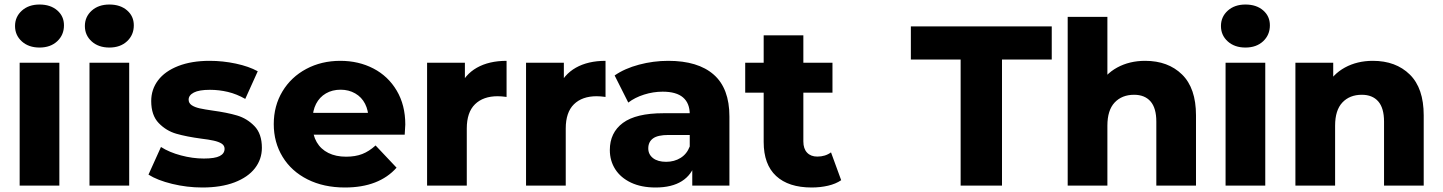

<svg xmlns="http://www.w3.org/2000/svg" viewBox="-20 -816 6342 844"><path d="M66.4 -540.3H240.9V0H66.4ZM46.1 -701.6Q46.1 -742.2 76.1 -769.2Q106 -796.1 153.7 -796.1Q201.9 -796.1 231.6 -770.4Q261.2 -744.8 261.2 -704.7Q261.2 -662.4 231.6 -634.7Q201.9 -607 153.7 -607Q106 -607 76.1 -633.9Q46.1 -660.9 46.1 -701.6Z M373.4 -540.3H547.9V0H373.4ZM353.1 -701.6Q353.1 -742.2 383.1 -769.2Q413 -796.1 460.7 -796.1Q508.9 -796.1 538.6 -770.4Q568.2 -744.8 568.2 -704.7Q568.2 -662.4 538.6 -634.7Q508.9 -607 460.7 -607Q413 -607 383.1 -633.9Q353.1 -660.9 353.1 -701.6Z M632.7 -48.4 687.6 -169.9Q724.2 -146.4 775.6 -132.8Q826.9 -119.1 875.9 -119.1Q924.7 -119.1 945.9 -130.1Q967.2 -141 967.2 -162Q967.2 -176.3 954.3 -184.7Q941.3 -193 919.2 -197.8Q897 -202.7 865.6 -206.4Q799.4 -215.3 755.1 -228.1Q710.8 -240.8 677.7 -275Q644.7 -309.2 644.7 -371.8Q644.7 -423 674.9 -463Q705.1 -503 763.5 -525.8Q821.9 -548.6 901.6 -548.6Q959.6 -548.6 1016.8 -536.4Q1074.1 -524.2 1113 -502.7L1058.1 -381.2Q1020.4 -402.8 981.6 -412Q942.7 -421.2 902.8 -421.2Q855.2 -421.2 832.2 -409.3Q809.2 -397.3 809.2 -377.9Q809.2 -362.7 822.6 -353.6Q836 -344.6 857.9 -339.7Q879.9 -334.9 913.1 -330.2Q978.3 -321.3 1022.2 -308.3Q1066 -295.3 1098.6 -261.6Q1131.2 -227.8 1131.2 -166.1Q1131.2 -116 1100.6 -76.4Q1069.9 -36.9 1010.8 -14.3Q951.7 8.2 869.6 8.2Q801.8 8.2 736.7 -7.7Q671.6 -23.6 632.7 -48.4Z M1183.4 -270.4Q1183.4 -350.7 1221.5 -414.1Q1259.6 -477.4 1326.3 -513Q1393 -548.6 1476.1 -548.6Q1556.4 -548.6 1621.4 -514.9Q1686.3 -481.2 1723.9 -417.7Q1761.6 -354.1 1761.6 -268.7Q1761.1 -258.3 1759 -224.1H1326V-319.8H1666.6L1599.8 -292.1Q1599.8 -330.2 1584.8 -359.7Q1569.8 -389.1 1541.4 -405.4Q1513.1 -421.7 1477.2 -421.7Q1440.8 -421.7 1412.7 -405.4Q1384.7 -389.1 1369.4 -359.4Q1354.2 -329.8 1354.2 -290.8V-263.9Q1354.2 -222.2 1372.2 -191.2Q1390.2 -160.2 1423.3 -143.7Q1456.4 -127.2 1501.4 -127.2Q1541.9 -127.2 1572.2 -138.9Q1602.4 -150.6 1631 -176.6L1723.2 -78.9Q1685 -35.8 1628.2 -13.8Q1571.4 8.2 1496.2 8.2Q1403 8.2 1332 -27.4Q1261 -63 1222.2 -126.7Q1183.4 -190.3 1183.4 -270.4Z M1857.4 -540.3H2023.6V-384.7L1999.2 -429.4Q2022.8 -488 2076.2 -518.3Q2129.7 -548.6 2206.8 -548.6V-389.9Q2183.8 -393 2167.9 -393Q2104.1 -393 2068 -357.7Q2031.9 -322.3 2031.9 -251V0H1857.4Z M2292.4 -540.3H2458.6V-384.7L2434.2 -429.4Q2457.8 -488 2511.2 -518.3Q2564.7 -548.6 2641.8 -548.6V-389.9Q2618.8 -393 2602.9 -393Q2539.1 -393 2503 -357.7Q2466.9 -322.3 2466.9 -251V0H2292.4Z M3023.1 -102.8 3012 -127V-313.7Q3012 -362.2 2982.6 -387.6Q2953.1 -413 2892.9 -413Q2851.9 -413 2811.2 -400.2Q2770.6 -387.3 2741.8 -365.1L2681.8 -484.3Q2726.1 -515.1 2789.1 -531.8Q2852 -548.6 2917.6 -548.6Q3048.2 -548.6 3117.3 -488.1Q3186.4 -427.6 3186.4 -303.8V0H3023.1ZM2660.7 -156.4Q2660.7 -233 2718.2 -275.7Q2775.8 -318.3 2896.4 -318.3H3031.3V-222.7H2918.7Q2871.2 -222.7 2850.4 -207.4Q2829.7 -192.1 2829.7 -163.8Q2829.7 -137.2 2850.6 -120.9Q2871.6 -104.7 2908.1 -104.7Q2944.1 -104.7 2971.8 -121.9Q2999.4 -139.1 3012 -172.2L3037 -101.2Q3021.3 -47.3 2977.1 -19.6Q2932.9 8.2 2861.9 8.2Q2799.1 8.2 2753.8 -13.2Q2708.6 -34.6 2684.6 -71.9Q2660.7 -109.3 2660.7 -156.4Z M3337 -192V-660.7H3511.4V-194.4Q3511.4 -162.3 3527.8 -145Q3544.1 -127.7 3572.7 -127.7Q3607.9 -127.7 3633 -146.2L3677.7 -23.9Q3654 -7.6 3619.9 0.3Q3585.9 8.2 3548 8.2Q3446.3 8.2 3391.7 -42.4Q3337 -93 3337 -192ZM3255.8 -540.3H3639.4V-408.7H3255.8Z M4202.8 -554.3H3984V-700H4603.3V-554.3H4384.6V0H4202.8Z M4673.4 -742H4847.9V-388.3L4807.7 -433.4Q4836.9 -489.6 4890.9 -519.1Q4945 -548.6 5013.9 -548.6Q5114.9 -548.6 5176.2 -488.4Q5237.4 -428.3 5237.4 -308.9V0H5063V-281.4Q5063 -341.1 5037.5 -370.3Q5012 -399.4 4965.3 -399.4Q4911.8 -399.4 4879.8 -365.4Q4847.9 -331.3 4847.9 -263.7V0H4673.4Z M5367.4 -540.3H5541.9V0H5367.4ZM5347.1 -701.6Q5347.1 -742.2 5377.1 -769.2Q5407 -796.1 5454.7 -796.1Q5502.9 -796.1 5532.6 -770.4Q5562.2 -744.8 5562.2 -704.7Q5562.2 -662.4 5532.6 -634.7Q5502.9 -607 5454.7 -607Q5407 -607 5377.1 -633.9Q5347.1 -660.9 5347.1 -701.6Z M5674.4 -540.3H5840.6V-388.3L5808.7 -433.4Q5837.9 -489.6 5891.9 -519.1Q5946 -548.6 6014.9 -548.6Q6115.9 -548.6 6177.2 -488.4Q6238.4 -428.3 6238.4 -308.9V0H6064V-281.4Q6064 -341.1 6038.5 -370.3Q6013 -399.4 5966.3 -399.4Q5912.8 -399.4 5880.8 -365.4Q5848.9 -331.3 5848.9 -263.7V0H5674.4Z"/></svg>

Font: iiserrat Thin
Style: Regular
Weight: 100
Designer: Akira Ohta
Foundry: Akira Ohta
Version: Version 1.200;Glyphs 3.3.1 (3343)